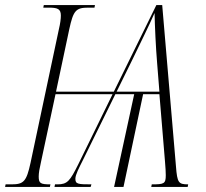

<svg xmlns="http://www.w3.org/2000/svg" viewBox="-40 -734 808 754"><path d="M-20 0H156L158 -10C119 -10 112 -14 112 -41C112 -54 115 -72 121 -98L178 -364H402L267 -88C235 -24 225 -10 186 -10H176L174 0H316L319 -10C266 -10 256 -11 256 -32C256 -48 271 -76 284 -102L413 -364H487L408 0H445L522 -364H586L608 -99C610 -73 611 -61 611 -46C611 -12 604 -10 556 -10L554 0H697L699 -10C661 -10 656 -16 651 -81L597 -714H574L407 -374H180L232 -619C248 -693 258 -704 307 -704H331L333 -714H132L130 -704H152C186 -704 199 -699 199 -673C199 -661 197 -643 191 -618L80 -95C64 -21 53 -10 5 -10H-18ZM418 -374 478 -496C508 -558 548 -639 567 -683C568 -631 572 -546 577 -487L586 -374Z"/></svg>

Font: Noto Serif Display ExtraCondensed ExtraLight
Style: Italic
Weight: 200
Width: 2
Italic angle: -12°
Designer: Monotype Design Team
Foundry: Monotype Imaging Inc.
Version: Version 2.009